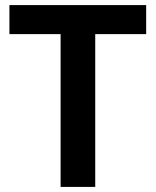

<svg xmlns="http://www.w3.org/2000/svg" viewBox="-20 -734 612 754"><path d="M354 0H218V-600H17V-714H554V-600H354Z"/></svg>

Font: Noto Sans Oriya SemiBold
Style: Regular
Weight: 600
Version: Version 2.003